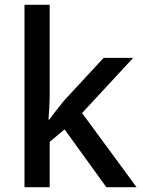

<svg xmlns="http://www.w3.org/2000/svg" viewBox="-20 -780 597 800"><path d="M187 -381Q187 -362 185.5 -333Q184 -304 182 -282H186Q192 -291 203.5 -306Q215 -321 227.5 -336.5Q240 -352 249 -363L412 -539H535L322 -309L549 0H423L249 -241L187 -189V0H82V-760H187Z"/></svg>

Font: Noto Sans Meetei Mayek Medium
Style: Regular
Weight: 500
Designer: Monotype Design Team and Neelakash Kshetrimayum
Foundry: Monotype Imaging Inc.
Version: Version 2.002; ttfautohint (v1.8.4.7-5d5b)